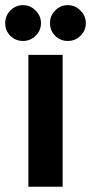

<svg xmlns="http://www.w3.org/2000/svg" viewBox="-49 -708 346 728"><path d="M38.1 -552.7Q9.8 -552.7 -9.8 -572.3Q-29.3 -591.8 -29.3 -620.1Q-29.3 -648.4 -9.8 -668Q9.8 -688.5 38.1 -688.5Q66.4 -688.5 85.9 -668Q106.4 -648.4 106.4 -620.1Q106.4 -591.8 85.9 -572.3Q66.4 -552.7 38.1 -552.7ZM208 -552.7Q179.7 -552.7 160.2 -572.3Q140.6 -591.8 140.6 -620.1Q140.6 -648.4 160.2 -668Q179.7 -688.5 208 -688.5Q236.3 -688.5 255.9 -668Q276.4 -648.4 276.4 -620.1Q276.4 -591.8 255.9 -572.3Q236.3 -552.7 208 -552.7ZM58.6 0Q58.6 -125 58.6 -500Q90.8 -500 188.5 -500Q188.5 -375 188.5 0Q155.3 0 58.6 0Z"/></svg>

Font: LeFont
Style: Regular
Weight: 700
Designer: Leryon MEDIA
Version: Version 1.0